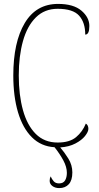

<svg xmlns="http://www.w3.org/2000/svg" viewBox="-20 -744 504 982"><path d="M283 218Q262 218 248 207.5Q234 197 234 181Q234 168 239 158Q245 172 254.5 183Q264 194 282 194Q304 194 313 178.5Q322 163 322 140Q322 110 304 76.5Q286 43 259 9Q190 5 143 -42Q96 -89 72 -170Q48 -251 48 -358Q48 -528 106.5 -626Q165 -724 277 -724Q356 -724 396.5 -689.5Q437 -655 437 -611Q437 -567 416 -567Q416 -629 384.5 -664Q353 -699 275 -699Q208 -699 163.5 -655Q119 -611 97.5 -534Q76 -457 76 -358Q76 -258 97.5 -180.5Q119 -103 163 -59Q207 -15 275 -15Q336 -15 369 -42.5Q402 -70 419 -112Q432 -104 432 -85Q432 -70 415 -48.5Q398 -27 365.5 -10Q333 7 288 10Q309 34 329.5 67Q350 100 350 138Q350 178 332 198Q314 218 283 218Z"/></svg>

Font: Noto Serif Condensed Thin
Style: Regular
Weight: 100
Width: 3
Designer: Monotype Design Team
Foundry: Monotype Imaging Inc.
Version: Version 2.013; ttfautohint (v1.8.4.7-5d5b)